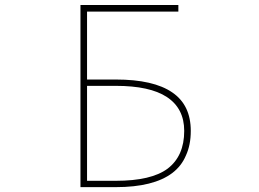

<svg xmlns="http://www.w3.org/2000/svg" viewBox="-20 -773 1040 770"><path d="M302.7 -22.5V-752.9H695.3V-726.6H329.1V-454.1H444.3Q595.7 -454.1 670.9 -402.3Q708 -377 726.6 -338.4Q745.1 -299.8 745.1 -248Q745.1 -191.4 725.6 -149.4Q708 -107.4 670.9 -79.1Q595.7 -22.5 444.3 -22.5ZM329.1 -47.9H444.3Q586.9 -47.9 652.3 -96.7Q718.8 -147.5 718.8 -248Q718.8 -337.9 649.4 -383.8Q581.1 -428.7 444.3 -428.7H329.1Z"/></svg>

Font: Mgen+ 1mn thin
Style: Regular
Weight: 100
Designer: [Source Han Sans]
Ryoko NISHIZUKA  (kana & ideographs); Paul D. Hunt (Latin, Greek & Cyrillic); Wenlong ZHANG  (bopomofo
Version: Version 1.059.20150602